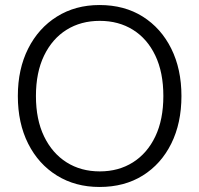

<svg xmlns="http://www.w3.org/2000/svg" viewBox="-20 -732 793 764"><path d="M376 12Q280 12 206.5 -33.5Q133 -79 92 -160.5Q51 -242 51 -350Q51 -457 92 -538.5Q133 -620 206.5 -666Q280 -712 376 -712Q475 -712 548 -666Q621 -620 661.5 -538.5Q702 -457 702 -350Q702 -242 661.5 -160.5Q621 -79 548 -33.5Q475 12 376 12ZM377 -50Q452 -50 509 -86Q566 -122 598 -189Q630 -256 630 -350Q630 -444 598 -511Q566 -578 509 -613.5Q452 -649 377 -649Q302 -649 245 -613.5Q188 -578 155.5 -511Q123 -444 123 -350Q123 -256 155.5 -189Q188 -122 245 -86Q302 -50 377 -50Z"/></svg>

Font: DM Sans 10pt Light
Style: Regular
Weight: 300
Version: Version 4.004;gftools[0.9.30]